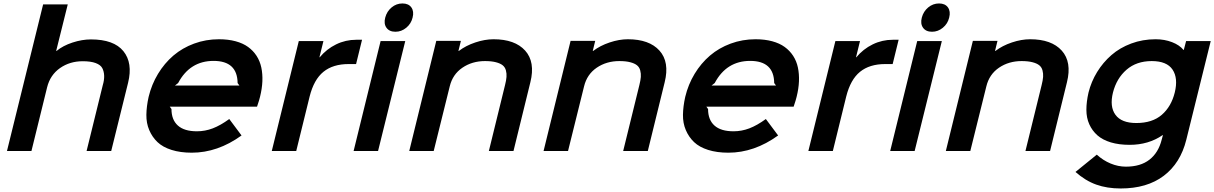

<svg xmlns="http://www.w3.org/2000/svg" viewBox="-20 -865 6958 1100"><path d="M713.9 -391.1 617.2 0H476.1L568.8 -377Q577.6 -406.2 576.7 -431.4Q575.7 -456.5 565.9 -474.9Q556.2 -493.2 528.1 -503.7Q500 -514.2 454.1 -514.2Q379.9 -514.2 323.7 -474.9Q267.6 -435.5 250 -365.2L160.2 0H20L227.1 -839.8H368.2L301.8 -573.2H304.2Q340.8 -603.5 395.5 -621.3Q450.2 -639.2 501 -639.2Q632.3 -639.2 687 -571.8Q741.7 -504.4 713.9 -391.1Z M982.4 -375H1351.6L1341.3 -389.2Q1339.8 -516.1 1203.6 -516.1Q1067.9 -516.1 1000.5 -389.2ZM1469.7 -310.1Q1466.3 -294.4 1452.6 -253.9H952.6L962.4 -240.2Q962.4 -178.7 999 -145.8Q1035.6 -112.8 1108.4 -112.8Q1154.8 -112.8 1199 -129.6Q1243.2 -146.5 1293.5 -183.1L1363.8 -88.9Q1227.1 9.8 1078.6 9.8Q1013.2 9.8 962.9 -6.1Q912.6 -22 882.3 -50.8Q852.1 -79.6 835 -119.6Q817.9 -159.7 818.6 -207.5Q819.3 -255.4 831.5 -310.1Q848.6 -381.3 885.3 -441.9Q921.9 -502.4 973.1 -546.4Q1024.4 -590.3 1091.8 -615.2Q1159.2 -640.1 1234.4 -640.1Q1287.1 -640.1 1329.6 -628.7Q1372.1 -617.2 1401.4 -595.9Q1430.7 -574.7 1450 -544.9Q1469.2 -515.1 1477.1 -478.3Q1484.9 -441.4 1483.2 -399.2Q1481.4 -356.9 1469.7 -310.1Z M2054.2 -637.2 2020 -498H1977.1Q1887.7 -498 1833 -453.6Q1778.3 -409.2 1753.9 -312L1677.2 0H1537.1L1691.9 -629.9H1833L1810.1 -537.1H1812Q1851.1 -584 1905.3 -610.6Q1959.5 -637.2 2021 -637.2Z M2301.8 -629.9 2146 0H2005.9L2160.6 -629.9ZM2343.8 -764.2Q2335.4 -729 2307.6 -706.1Q2279.8 -683.1 2245.6 -683.1Q2210.4 -683.1 2194.1 -706.1Q2177.7 -729 2187 -764.2Q2196.3 -799.8 2223.6 -822.5Q2251 -845.2 2285.6 -845.2Q2320.8 -845.2 2336.9 -822.3Q2353 -799.3 2343.8 -764.2Z M3018.6 -394 2921.9 0H2780.8L2873.5 -377.9Q2880.4 -404.8 2881.8 -424.3Q2883.3 -443.8 2878.4 -461.9Q2873.5 -480 2859.9 -491Q2846.2 -502 2821 -508.5Q2795.9 -515.1 2758.8 -515.1Q2685.1 -515.1 2629.2 -477.1Q2573.2 -439 2556.6 -370.1L2464.8 0H2324.7L2479.5 -630.9H2620.6L2606.4 -573.2H2608.9Q2648.4 -603.5 2703.1 -621.8Q2757.8 -640.1 2807.6 -640.1Q2930.2 -640.1 2988.8 -575Q3047.4 -509.8 3018.6 -394Z M3788.1 -394 3691.4 0H3550.3L3643.1 -377.9Q3649.9 -404.8 3651.4 -424.3Q3652.8 -443.8 3647.9 -461.9Q3643.1 -480 3629.4 -491Q3615.7 -502 3590.6 -508.5Q3565.4 -515.1 3528.3 -515.1Q3454.6 -515.1 3398.7 -477.1Q3342.8 -439 3326.2 -370.1L3234.4 0H3094.2L3249 -630.9H3390.1L3376 -573.2H3378.4Q3418 -603.5 3472.7 -621.8Q3527.3 -640.1 3577.1 -640.1Q3699.7 -640.1 3758.3 -575Q3816.9 -509.8 3788.1 -394Z M4056.6 -375H4425.8L4415.5 -389.2Q4414.1 -516.1 4277.8 -516.1Q4142.1 -516.1 4074.7 -389.2ZM4543.9 -310.1Q4540.5 -294.4 4526.9 -253.9H4026.9L4036.6 -240.2Q4036.6 -178.7 4073.2 -145.8Q4109.9 -112.8 4182.6 -112.8Q4229 -112.8 4273.2 -129.6Q4317.4 -146.5 4367.7 -183.1L4438 -88.9Q4301.3 9.8 4152.8 9.8Q4087.4 9.8 4037.1 -6.1Q3986.8 -22 3956.5 -50.8Q3926.3 -79.6 3909.2 -119.6Q3892.1 -159.7 3892.8 -207.5Q3893.6 -255.4 3905.8 -310.1Q3922.9 -381.3 3959.5 -441.9Q3996.1 -502.4 4047.4 -546.4Q4098.6 -590.3 4166 -615.2Q4233.4 -640.1 4308.6 -640.1Q4361.3 -640.1 4403.8 -628.7Q4446.3 -617.2 4475.6 -595.9Q4504.9 -574.7 4524.2 -544.9Q4543.5 -515.1 4551.3 -478.3Q4559.1 -441.4 4557.4 -399.2Q4555.7 -356.9 4543.9 -310.1Z M5128.4 -637.2 5094.2 -498H5051.3Q4961.9 -498 4907.2 -453.6Q4852.5 -409.2 4828.1 -312L4751.5 0H4611.3L4766.1 -629.9H4907.2L4884.3 -537.1H4886.2Q4925.3 -584 4979.5 -610.6Q5033.7 -637.2 5095.2 -637.2Z M5376 -629.9 5220.2 0H5080.1L5234.9 -629.9ZM5418 -764.2Q5409.7 -729 5381.8 -706.1Q5354 -683.1 5319.8 -683.1Q5284.7 -683.1 5268.3 -706.1Q5252 -729 5261.2 -764.2Q5270.5 -799.8 5297.9 -822.5Q5325.2 -845.2 5359.9 -845.2Q5395 -845.2 5411.1 -822.3Q5427.2 -799.3 5418 -764.2Z M6092.8 -394 5996.1 0H5855L5947.8 -377.9Q5954.6 -404.8 5956.1 -424.3Q5957.5 -443.8 5952.6 -461.9Q5947.8 -480 5934.1 -491Q5920.4 -502 5895.3 -508.5Q5870.1 -515.1 5833 -515.1Q5759.3 -515.1 5703.4 -477.1Q5647.5 -439 5630.9 -370.1L5539.1 0H5398.9L5553.7 -630.9H5694.8L5680.7 -573.2H5683.1Q5722.7 -603.5 5777.3 -621.8Q5832 -640.1 5881.8 -640.1Q6004.4 -640.1 6063 -575Q6121.6 -509.8 6092.8 -394Z M6710.4 -335Q6730.5 -417 6697.8 -466.1Q6665 -515.1 6578.6 -515.1Q6491.2 -515.1 6434.1 -465.6Q6377 -416 6356.4 -335Q6336.4 -254.4 6370.6 -207.3Q6404.8 -160.2 6490.2 -160.2Q6582 -160.2 6636.2 -207.3Q6690.4 -254.4 6710.4 -335ZM6775.4 -629.9H6916.5L6776.4 -64Q6743.2 69.8 6647.2 142.3Q6551.3 214.8 6400.4 214.8Q6322.8 214.8 6260.5 192.6Q6198.2 170.4 6141.6 120.1L6263.7 21Q6299.3 53.7 6342.8 71.8Q6386.2 89.8 6430.7 89.8Q6514.2 89.8 6565.4 49.8Q6616.7 9.8 6635.3 -64L6642.6 -90.8H6640.6Q6560.1 -35.2 6451.7 -35.2Q6390.6 -35.2 6343.8 -49.3Q6296.9 -63.5 6267.1 -89.8Q6237.3 -116.2 6220.7 -153.1Q6204.1 -189.9 6204.1 -235.8Q6204.1 -281.7 6216.3 -335Q6231.9 -397.5 6265.6 -452.4Q6299.3 -507.3 6347.4 -549.3Q6395.5 -591.3 6460.9 -615.7Q6526.4 -640.1 6600.6 -640.1Q6651.9 -640.1 6694.8 -623.5Q6737.8 -606.9 6760.3 -579.1H6762.2Z"/></svg>

Font: Sinkin Sans 600 SemiBold Italic
Style: Regular
Weight: 600
Italic angle: -112°
Designer: Keith Bates
Foundry: K-Type
Version: Sinkin Sans (version 1.0)  by Keith Bates   •   © 2014   www